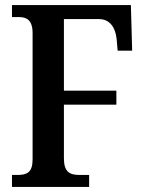

<svg xmlns="http://www.w3.org/2000/svg" viewBox="-20 -734 570 754"><path d="M27 0H330V-47H291C254 -47 231 -59 231 -112V-323H437V-378H231V-659H369C410 -659 433 -628 438 -581L442 -535H499L494 -714H27V-667H54C84 -667 108 -656 108 -604V-108C108 -57 86 -47 49 -47H27Z"/></svg>

Font: Noto Serif Condensed Semi
Style: Regular
Weight: 600
Width: 3
Designer: Monotype Design Team
Foundry: Monotype Imaging Inc.
Version: Version 1.002